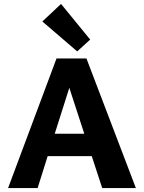

<svg xmlns="http://www.w3.org/2000/svg" viewBox="-20 -955 731 975"><path d="M446 -162H222L171 0H21L267 -658H419L670 0H499ZM408 -276 332 -509 258 -276ZM195 -846 290 -935 438 -754 372 -694Z"/></svg>

Font: Ysabeau Ultrabold
Style: Regular
Weight: 800
Designer: Christian Thalmann (Catharsis Fonts)
Version: Version 0.003